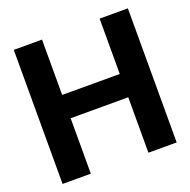

<svg xmlns="http://www.w3.org/2000/svg" viewBox="-129 -854 970 979"><g transform="rotate(-20 356.5 -364.0)"><path d="M46.9 0V-727.5H200.2V-427.2H512.7V-727.5H666V0H512.7V-300.8H200.2V0Z"/></g></svg>

Font: Inter Tight
Style: Bold
Weight: 700
Designer: Rasmus Andersson
Foundry: rsms
Version: Version 3.004; ttfautohint (v1.8.4.7-5d5b)